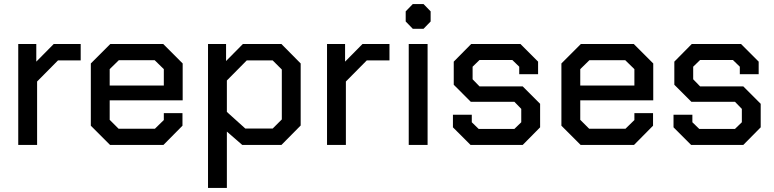

<svg xmlns="http://www.w3.org/2000/svg" viewBox="-20 -715 3817 947"><path d="M70 -498H159V-411L245 -498H378V-417H266L163 -313V0H70Z M428 -95V-402L524 -498H785L881 -402V-220H521V-124L565 -80H744L788 -123V-157H880V-95L786 0H523ZM788 -293V-374L743 -418H566L521 -374V-293Z M1006 -498H1095V-414L1178 -498H1368L1463 -402V-96L1368 0H1175L1099 -66V212H1006ZM1325 -81 1370 -126V-372L1325 -417H1197L1099 -318V-163L1190 -81Z M1593 -498H1682V-411L1768 -498H1901V-417H1789L1686 -313V0H1593Z M1981 -609V-659L2016 -695H2069L2104 -659V-609L2069 -573H2016ZM1996 -498H2089V0H1996Z M2214 -87V-149H2307V-112L2341 -79H2517L2551 -112V-178L2517 -213H2302L2218 -297V-411L2304 -498H2547L2634 -411V-349H2541V-386L2507 -419H2345L2311 -386V-324L2345 -289H2558L2644 -203V-87L2558 0H2301Z M2749 -95V-402L2845 -498H3106L3202 -402V-220H2842V-124L2886 -80H3065L3109 -123V-157H3201V-95L3107 0H2844ZM3109 -293V-374L3064 -418H2887L2842 -374V-293Z M3302 -87V-149H3395V-112L3429 -79H3605L3639 -112V-178L3605 -213H3390L3306 -297V-411L3392 -498H3635L3722 -411V-349H3629V-386L3595 -419H3433L3399 -386V-324L3433 -289H3646L3732 -203V-87L3646 0H3389Z"/></svg>

Font: Chakra Petch Medium
Style: Regular
Weight: 500
Designer: Katatrad Aksorn Co.,Ltd.
Foundry: Cadson Demak Co.,Ltd.
Version: Version 1.000; ttfautohint (v1.6)